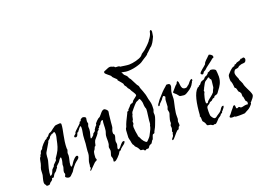

<svg xmlns="http://www.w3.org/2000/svg" viewBox="-126 -1237 2215 1598"><g transform="rotate(-20 982.0 -438.5)"><path d="M377 -128C375 -130 372 -131 370 -131C357 -131 340 -111 333 -103C316 -83 314 -67 297 -60C295 -64 294 -70 294 -77C294 -102 308 -136 308 -158C308 -163 307 -170 307 -177C307 -184 315 -199 315 -207C315 -212 313 -214 313 -216C313 -299 341 -374 341 -423C341 -431 333 -433 327 -433C319 -433 310 -431 301 -431C282 -431 278 -420 264 -413C252 -405 245 -396 234 -391C229 -388 222 -388 217 -384C211 -379 208 -372 202 -366C196 -360 192 -360 187 -358C187 -358 185 -352 184 -351C178 -346 174 -346 169 -344C165 -341 158 -332 154 -329C143 -320 139 -312 125 -296C123 -292 122 -286 118 -282C114 -277 106 -274 104 -271C100 -265 99 -255 96 -249C96 -247 90 -244 89 -241C86 -236 87 -231 85 -227C84 -225 79 -222 78 -220C72 -205 69 -180 67 -172C63 -157 59 -146 56 -140C49 -122 52 -99 49 -77C46 -60 36 -35 36 -14C36 5 49 9 49 11C49 13 48 15 48 16C48 19 56 20 62 20C85 20 80 10 89 3C99 -5 106 -7 111 -16C112 -19 112 -27 117 -27C119 -27 122 -26 124 -26C133 -26 135 -42 147 -56C155 -64 168 -70 169 -77C169 -80 184 -94 184 -97C184 -99 183 -101 183 -102C183 -103 184 -103 184 -103C192 -114 204 -122 213 -132C223 -144 228 -160 242 -165C244 -160 244 -155 244 -149C244 -129 234 -106 234 -98C234 -96 235 -93 235 -91C235 -74 224 -56 224 -41C224 -27 228 -30 228 -23C228 -11 220 -7 220 -1C220 6 236 17 250 17C264 17 274 3 282 -5C293 -15 295 -17 300 -26C309 -43 326 -61 337 -74C354 -93 380 -101 380 -121C380 -124 379 -126 377 -128ZM264 -380C267 -373 268 -366 268 -358C268 -343 263 -327 260 -314C251 -271 244 -238 220 -202C213 -190 205 -181 198 -169C197 -166 197 -157 195 -154C190 -147 173 -134 166 -125C163 -122 164 -117 162 -114C158 -109 152 -103 147 -99C132 -89 135 -52 107 -48C107 -88 121 -133 133 -176C137 -192 134 -227 144 -245C154 -264 178 -300 187 -318C188 -320 189 -327 191 -329C195 -333 204 -338 209 -344C215 -351 217 -358 220 -362C223 -364 229 -363 231 -366C234 -368 232 -373 236 -373C238 -373 240 -372 241 -372C245 -372 249 -380 258 -380C260 -380 262 -380 264 -380Z M785 -111C782 -112 779 -113 777 -113C765 -113 757 -100 749 -93C739 -83 731 -63 715 -63C711 -63 711 -68 711 -71C711 -85 719 -97 719 -109C719 -117 716 -125 716 -131C716 -150 727 -166 727 -183C727 -196 720 -194 719 -198C718 -203 718 -208 718 -212C718 -229 727 -240 730 -253C732 -262 732 -279 734 -297C737 -320 739 -339 741 -362C742 -373 745 -381 745 -386C745 -403 722 -417 716 -417C694 -417 680 -388 661 -370C657 -366 652 -366 646 -362C637 -355 621 -340 614 -330C611 -326 613 -319 610 -315C608 -311 602 -309 599 -304C594 -296 584 -282 584 -281C584 -280 585 -278 585 -276C585 -272 566 -261 563 -257C561 -254 561 -249 559 -246C551 -238 539 -226 533 -226C531 -226 530 -227 530 -230C530 -242 545 -279 545 -303C545 -310 544 -317 544 -323C544 -336 551 -343 552 -352C552 -354 548 -362 548 -370C548 -382 552 -394 552 -400C552 -408 536 -415 526 -415C519 -415 508 -407 504 -403C502 -400 503 -395 501 -392C498 -389 492 -391 490 -388C487 -386 489 -380 486 -377C467 -356 443 -338 427 -319C426 -316 426 -311 424 -308C419 -301 405 -296 405 -287C405 -279 415 -278 418 -278C437 -278 437 -312 444 -312C445 -312 447 -312 448 -312C451 -312 452 -317 453 -319C466 -330 471 -349 486 -352C488 -346 488 -340 488 -334C488 -313 481 -292 479 -271C476 -249 477 -225 475 -202C473 -182 468 -146 468 -135C468 -131 468 -127 468 -121C468 -95 454 -71 449 -49C447 -41 447 -29 446 -20C445 -15 443 -12 443 -9C443 -3 446 -1 446 3C446 9 435 17 435 24C435 25 436 27 439 27C449 17 459 6 475 -9C479 -12 487 -21 493 -27C503 -36 516 -36 516 -45C516 -53 511 -55 511 -62C511 -77 513 -104 519 -118C519 -120 525 -124 526 -126C532 -136 534 -144 537 -151C538 -152 544 -153 545 -155C553 -172 547 -190 570 -213C578 -221 599 -248 599 -250C599 -252 599 -254 599 -255C599 -261 618 -271 618 -276C618 -278 617 -280 617 -281C617 -284 623 -284 625 -286C627 -290 629 -297 632 -301C635 -304 640 -305 643 -308C649 -315 654 -337 671 -337C673 -337 674 -337 676 -337C669 -310 673 -277 668 -246C666 -232 659 -220 657 -206C654 -183 658 -157 654 -133C653 -124 646 -113 646 -104C646 -95 650 -87 650 -78C650 -62 640 -44 639 -31C639 -25 646 -16 646 -1C646 7 643 12 643 16C643 19 646 22 651 22C669 22 700 -18 705 -23C711 -32 715 -41 719 -45C722 -48 727 -46 730 -49C734 -51 735 -58 738 -60C759 -80 785 -90 785 -111Z M1306 -844C1307 -844 1313 -888 1313 -887C1313 -899 1310 -904 1305 -904C1300 -904 1294 -896 1293 -883C1288 -863 1275 -843 1264 -831C1262 -828 1262 -825 1259 -822C1243 -802 1219 -780 1202 -765C1190 -755 1180 -751 1170 -743C1165 -738 1162 -731 1156 -727C1135 -709 1074 -695 1041 -695C1018 -695 979 -703 974 -703C972 -703 971 -703 969 -703C964 -703 961 -709 957 -710C946 -714 933 -711 924 -714C922 -714 918 -720 917 -722C913 -724 909 -724 906 -725C896 -729 892 -732 880 -732C867 -732 848 -720 840 -718C829 -714 824 -715 822 -703C822 -688 868 -664 870 -652C870 -643 906 -617 906 -611C906 -609 905 -607 905 -606C905 -605 905 -605 906 -604C919 -587 942 -565 942 -556C942 -555 942 -553 942 -551C942 -545 960 -529 960 -521C960 -514 978 -501 979 -492C979 -486 1008 -453 1008 -436C1008 -430 983 -415 971 -404C967 -401 963 -390 957 -386C953 -383 947 -385 942 -382C933 -378 929 -370 924 -364C918 -356 905 -347 905 -345C905 -343 906 -341 906 -340C906 -336 892 -333 891 -331C889 -329 889 -323 887 -320C860 -266 850 -248 840 -215C839 -213 834 -206 833 -204C830 -195 829 -187 829 -179C829 -164 826 -145 826 -126C826 -118 832 -100 833 -95C835 -81 836 -74 840 -62C842 -57 846 -56 848 -51C852 -34 860 -34 870 -21C878 -11 883 4 887 8C890 9 902 8 909 11C917 15 913 22 924 22C930 22 932 15 937 15C940 15 945 16 948 16C960 16 963 1 968 -3C979 -12 993 -12 993 -18C993 -17 1002 -33 1004 -36C1006 -39 1010 -41 1012 -43C1018 -56 1020 -70 1026 -80C1030 -85 1044 -84 1044 -91C1044 -99 1064 -127 1070 -146C1079 -174 1096 -205 1096 -231C1096 -236 1095 -241 1095 -246C1094 -257 1102 -267 1103 -276C1103 -287 1104 -298 1104 -309C1104 -334 1098 -348 1092 -372C1089 -384 1088 -399 1084 -412C1078 -435 1067 -459 1059 -481C1057 -487 1057 -494 1055 -499C1053 -504 1047 -509 1044 -514C1031 -537 1024 -554 1012 -576C1009 -581 1004 -584 1001 -590C998 -596 996 -604 993 -608C988 -616 978 -622 971 -630C968 -634 966 -641 964 -645C962 -648 958 -649 958 -652C958 -653 959 -654 960 -656C967 -653 972 -654 979 -652C989 -649 1001 -648 1014 -648C1045 -648 1082 -655 1108 -664C1138 -673 1145 -680 1170 -697C1186 -708 1209 -718 1213 -730C1221 -733 1257 -774 1265 -776C1280 -795 1284 -797 1306 -845C1306 -844 1306 -844 1306 -844ZM1048 -298C1048 -271 1039 -229 1037 -200C1036 -189 1037 -180 1034 -167C1033 -166 1030 -164 1030 -160C1028 -140 1017 -118 1008 -102C996 -79 997 -77 979 -58C970 -48 962 -40 960 -40C948 -40 925 -65 913 -98C911 -103 905 -108 905 -111C905 -113 906 -114 906 -116C902 -130 896 -175 896 -193C896 -197 897 -202 898 -208C900 -213 906 -217 906 -226C906 -230 905 -234 905 -238C905 -246 912 -250 913 -255C916 -266 917 -277 920 -288C920 -289 924 -288 924 -292C924 -299 927 -307 931 -317C931 -316 931 -316 931 -316C930 -316 970 -365 986 -379C993 -385 1002 -387 1008 -390C1010 -391 1015 -397 1024 -397C1025 -397 1033 -382 1037 -364C1040 -351 1038 -337 1041 -324C1043 -308 1047 -310 1048 -298Z M1304 -398C1306 -403 1306 -408 1306 -412C1306 -425 1301 -432 1279 -432C1270 -432 1274 -431 1261 -420C1233 -397 1217 -379 1199 -358C1185 -343 1176 -334 1169 -322C1164 -312 1151 -302 1151 -290C1151 -284 1154 -285 1156 -285C1164 -285 1165 -296 1169 -300C1176 -307 1189 -319 1195 -326C1202 -334 1210 -352 1220 -352C1223 -352 1229 -346 1232 -340C1232 -338 1225 -325 1224 -311C1222 -294 1223 -271 1221 -256C1219 -248 1213 -239 1213 -232C1213 -226 1217 -218 1217 -211V-209C1222 -198 1196 -158 1200 -120C1200 -114 1191 -106 1191 -97C1191 -91 1193 -86 1193 -78C1193 -71 1185 -54 1185 -49C1185 -48 1186 -47 1186 -46C1187 -46 1189 -43 1189 -42C1189 -39 1182 -31 1182 -18V-17C1178 -2 1163 4 1163 15C1163 20 1165 20 1168 20C1179 20 1210 -27 1229 -43C1234 -46 1241 -46 1244 -50C1245 -52 1249 -64 1251 -68C1252 -70 1258 -70 1259 -72C1261 -76 1262 -81 1262 -86C1262 -94 1260 -102 1260 -109C1260 -118 1266 -125 1266 -135C1266 -140 1266 -146 1266 -152C1266 -190 1268 -183 1275 -228C1279 -252 1287 -275 1290 -300C1292 -318 1289 -340 1293 -362C1296 -377 1303 -394 1304 -398ZM1490 -392C1490 -393 1491 -394 1491 -395C1491 -399 1488 -403 1487 -406C1466 -401 1458 -377 1443 -366C1441 -364 1438 -364 1435 -362C1433 -360 1431 -356 1429 -354C1423 -352 1418 -351 1414 -351C1362 -351 1392 -426 1367 -428C1360 -423 1358 -406 1352 -406C1346 -405 1307 -354 1304 -354C1305 -344 1317 -338 1326 -329C1335 -320 1343 -306 1348 -304C1354 -302 1376 -300 1377 -300C1379 -300 1380 -299 1382 -299C1398 -299 1411 -309 1421 -315C1449 -331 1469 -353 1476 -370C1476 -372 1483 -379 1483 -381C1483 -382 1483 -384 1483 -386C1483 -388 1484 -389 1486 -389H1487C1489 -389 1490 -389 1490 -392Z M1708 -346C1708 -359 1706 -401 1704 -404C1700 -411 1684 -421 1664 -422C1655 -422 1655 -418 1649 -415C1643 -411 1635 -410 1631 -408C1629 -406 1630 -402 1628 -400C1621 -396 1609 -385 1608 -385C1607 -385 1605 -386 1603 -386C1598 -386 1589 -371 1584 -368C1575 -362 1562 -362 1555 -356C1549 -353 1541 -338 1536 -335C1534 -333 1528 -333 1525 -331C1524 -330 1523 -325 1522 -324C1519 -321 1514 -323 1511 -320C1472 -287 1456 -200 1449 -98C1449 -95 1445 -90 1445 -91C1445 -86 1448 -85 1449 -83C1453 -72 1450 -51 1453 -43C1454 -40 1462 -34 1467 -25C1473 -15 1474 -3 1478 1C1483 5 1499 5 1507 8C1513 10 1521 18 1527 18C1530 18 1532 14 1535 14C1538 14 1542 16 1545 16C1557 16 1573 -8 1587 -21C1594 -26 1603 -30 1609 -36C1612 -39 1614 -44 1617 -47C1621 -51 1631 -52 1631 -55C1631 -56 1631 -59 1631 -60C1631 -63 1641 -69 1642 -72C1649 -84 1660 -89 1661 -105C1658 -106 1656 -106 1654 -106C1639 -106 1630 -83 1624 -76C1616 -65 1599 -55 1591 -50C1580 -44 1572 -32 1560 -32C1544 -32 1530 -62 1529 -65C1528 -71 1527 -86 1527 -102C1527 -152 1534 -145 1555 -160C1560 -163 1561 -168 1565 -171C1571 -174 1579 -175 1584 -178C1589 -181 1589 -185 1595 -189C1600 -193 1607 -192 1613 -196C1614 -197 1615 -202 1617 -204C1622 -209 1629 -209 1635 -211C1650 -215 1651 -223 1664 -240C1685 -267 1706 -296 1708 -346ZM1639 -346C1639 -342 1640 -338 1640 -335C1640 -320 1635 -304 1635 -291C1634 -273 1632 -273 1624 -258C1620 -252 1619 -243 1617 -240C1602 -220 1571 -201 1555 -185C1550 -181 1551 -170 1540 -170C1530 -170 1531 -179 1531 -187C1531 -208 1539 -232 1544 -251C1545 -257 1551 -262 1551 -267C1551 -271 1550 -275 1550 -278C1550 -287 1558 -288 1558 -292C1558 -293 1558 -295 1558 -297C1559 -295 1577 -334 1584 -342C1589 -349 1600 -354 1609 -360C1611 -361 1616 -369 1623 -369C1632 -369 1628 -359 1631 -353C1632 -352 1638 -347 1639 -346ZM1717 -508C1720 -512 1721 -516 1721 -519C1721 -534 1699 -545 1690 -546V-544C1690 -543 1685 -542 1684 -540C1667 -520 1640 -504 1635 -482C1623 -467 1573 -436 1573 -420C1573 -416 1582 -409 1588 -409C1597 -410 1598 -420 1605 -427C1609 -430 1615 -432 1620 -435C1627 -441 1635 -449 1640 -453C1668 -475 1698 -495 1707 -506C1709 -508 1715 -506 1717 -508Z M1956 -388C1961 -395 1964 -401 1964 -408C1964 -418 1957 -426 1950 -426C1946 -426 1943 -422 1939 -422C1936 -422 1932 -423 1929 -423C1925 -423 1924 -417 1920 -415C1907 -408 1893 -408 1884 -403C1881 -402 1878 -395 1874 -395C1873 -395 1871 -396 1869 -396C1862 -396 1862 -386 1858 -384C1853 -381 1848 -383 1843 -380C1825 -369 1805 -349 1793 -334C1787 -327 1785 -315 1785 -300C1785 -293 1785 -286 1786 -277C1786 -273 1789 -274 1789 -273C1799 -246 1796 -224 1800 -212C1801 -211 1807 -209 1807 -208C1814 -200 1814 -182 1819 -173C1822 -167 1829 -167 1829 -162C1829 -157 1832 -160 1833 -158C1836 -154 1836 -146 1836 -138C1836 -132 1836 -126 1836 -124C1836 -120 1839 -122 1840 -120C1844 -108 1843 -95 1847 -82C1850 -74 1859 -74 1859 -64C1859 -60 1857 -56 1857 -51C1857 -50 1857 -48 1858 -47C1853 -48 1847 -48 1843 -48C1824 -48 1810 -41 1798 -41C1784 -41 1788 -51 1776 -51C1769 -51 1767 -46 1761 -46C1744 -46 1760 -78 1745 -78C1735 -78 1731 -67 1727 -62C1714 -48 1706 -37 1694 -21C1687 -11 1677 -7 1677 1C1677 5 1682 11 1690 11C1695 12 1699 12 1701 12C1708 12 1712 11 1719 11C1719 17 1737 17 1755 17C1777 17 1801 16 1807 15C1812 13 1831 0 1836 -1C1848 -4 1881 -34 1884 -48C1884 -49 1883 -51 1883 -53C1883 -57 1889 -55 1890 -59C1902 -73 1919 -90 1920 -108C1920 -120 1903 -158 1894 -173C1888 -186 1877 -208 1876 -223C1876 -223 1861 -259 1858 -262C1857 -262 1857 -262 1857 -263C1857 -265 1858 -267 1858 -268V-269C1850 -290 1840 -308 1840 -324C1840 -334 1844 -344 1854 -354C1860 -358 1872 -356 1884 -361C1890 -364 1895 -373 1900 -373C1901 -373 1903 -373 1904 -373C1908 -373 1908 -376 1909 -376C1925 -383 1947 -376 1956 -388Z"/></g></svg>

Font: Jim Nightshade
Style: Regular
Weight: 400
Designer: Astigmatic (AOETI)
Foundry: Astigmatic (AOETI)
Version: Version 1.000